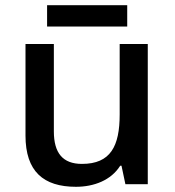

<svg xmlns="http://www.w3.org/2000/svg" viewBox="-20 -708 671 738"><path d="M469 -688H161V-606H469ZM548 -539H440V-268C440 -146 405 -78 295 -78C221 -78 187 -120 187 -203V-539H78V-187C78 -49 147 10 272 10C341 10 407 -15 442 -71H447L462 0H548Z"/></svg>

Font: Noto Sans Balinese Medium
Style: Regular
Weight: 500
Designer: Aditya Bayu, David Williams
Foundry: David Williams
Version: Version 2.005